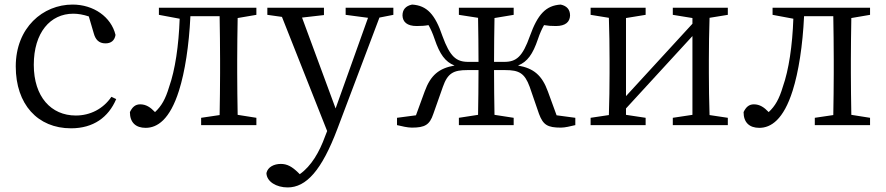

<svg xmlns="http://www.w3.org/2000/svg" viewBox="-20 -548 3879 841"><path d="M468 -124C432 -71 375 -42 312 -42C204 -42 128 -124 128 -264C128 -405 200 -488 301 -488C322 -488 345 -484 369 -476L391 -401C398 -376 412 -358 442 -358C466 -358 482 -370 486 -395C467 -474 390 -528 298 -528C168 -528 49 -427 49 -257C49 -91 145 14 291 14C389 14 455 -34 489 -114Z M1103 -483V-514H676V-483L767 -466C763 -349 747 -241 721 -168C705 -114 687 -83 659 -57C639 -78 620 -91 594 -91C572 -91 559 -78 549 -57C549 -11 575 12 618 12C669 12 724 -24 764 -151C790 -233 808 -349 814 -477H942C943 -422 944 -341 944 -286V-228C944 -176 943 -100 942 -44L861 -32V0H1103V-32L1021 -45C1020 -100 1019 -176 1019 -228V-286C1019 -338 1020 -414 1021 -469Z M1703 -514H1494V-483L1592 -470L1450 -73L1303 -471L1399 -482V-514H1151V-483L1215 -474L1413 26L1404 49C1379 118 1344 179 1293 215L1285 207C1259 182 1238 170 1210 170C1181 170 1153 183 1147 210C1148 248 1191 273 1240 273C1321 273 1389 199 1458 16L1642 -471L1703 -483Z M2418 -43 2380 -147C2354 -219 2317 -249 2249 -261C2290 -277 2314 -311 2336 -376C2345 -403 2354 -422 2363 -438C2380 -435 2394 -434 2415 -434C2457 -434 2476 -452 2477 -480C2477 -505 2464 -522 2436 -528C2371 -524 2335 -485 2301 -390C2269 -300 2242 -277 2189 -277H2144C2144 -339 2145 -415 2146 -469L2230 -483V-514H1990V-483L2074 -470C2075 -415 2076 -339 2076 -277H2031C1978 -277 1951 -300 1918 -390C1886 -485 1850 -524 1785 -528C1756 -522 1743 -505 1743 -480C1744 -452 1763 -434 1805 -434C1826 -434 1841 -435 1857 -438C1866 -422 1875 -403 1884 -376C1906 -311 1930 -277 1971 -261C1903 -249 1866 -219 1840 -147L1802 -43L1719 -32V0C1740 5 1765 11 1784 11C1841 11 1862 -1 1878 -49L1920 -168C1941 -228 1967 -241 2027 -241H2076C2076 -176 2075 -99 2074 -45L1990 -32V0H2230V-32L2146 -45C2145 -100 2144 -176 2144 -241H2193C2253 -241 2278 -228 2300 -168L2341 -49C2359 -1 2378 11 2437 11C2455 11 2479 5 2500 0V-32Z M3168 -483V-514H2927V-483L3013 -469V-444L2722 -127V-469L2808 -483V-514H2567V-483L2647 -470C2649 -415 2650 -339 2650 -286V-228C2650 -176 2649 -100 2647 -44L2567 -32V0H2808V-32L2722 -45V-73L3013 -390V-45L2927 -32V0H3168V-32L3088 -44C3086 -100 3085 -176 3085 -228V-286C3085 -338 3086 -415 3088 -470Z M3791 -483V-514H3364V-483L3455 -466C3451 -349 3435 -241 3409 -168C3393 -114 3375 -83 3347 -57C3327 -78 3308 -91 3282 -91C3260 -91 3247 -78 3237 -57C3237 -11 3263 12 3306 12C3357 12 3412 -24 3452 -151C3478 -233 3496 -349 3502 -477H3630C3631 -422 3632 -341 3632 -286V-228C3632 -176 3631 -100 3630 -44L3549 -32V0H3791V-32L3709 -45C3708 -100 3707 -176 3707 -228V-286C3707 -338 3708 -414 3709 -469Z"/></svg>

Font: Source Han Serif AKR9
Style: Regular
Weight: 400
Designer: Ryoko NISHIZUKA 西塚涼子 (kana & ideographs); Frank Grießhammer (Latin, Greek & Cyrillic); Sandoll Communications 산돌커뮤니케이션, 
Foundry: Adobe Systems Incorporated
Version: Version 1.005;hotconv 1.0.107;makeotfexe 2.5.65593